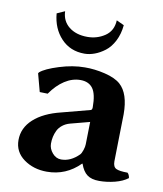

<svg xmlns="http://www.w3.org/2000/svg" viewBox="-77 -715 669 788"><g transform="rotate(10 258.0 -321.0)"><path d="M130.9 -651.9 98.1 -637.2C101.7 -595.5 116.1 -561.3 141.4 -534.4C166.6 -507.6 199.1 -494.1 238.8 -494.1C252.4 -494.1 266.4 -496.7 280.8 -502C295.1 -507.2 309.3 -515.1 323.5 -525.9C337.6 -536.6 349.7 -551.7 359.6 -571C369.5 -590.4 375.7 -612.5 377.9 -637.2L346.2 -651.9C344.9 -622.6 333.4 -600.6 311.8 -585.9C290.1 -571.3 265.8 -564 238.8 -564C207.2 -564 181.6 -571.9 161.9 -587.6C142.2 -603.4 131.8 -624.8 130.9 -651.9ZM311 -222.2 309.1 -128.9C309.1 -122.1 307.5 -113.8 304.2 -104C300.9 -94.2 297.5 -87.6 293.9 -84C271.2 -61.2 246.6 -49.8 220.2 -49.8C205.9 -49.8 193.6 -55.8 183.3 -67.9C173.1 -79.9 168 -92.9 168 -106.9C168 -116.7 168.9 -126.1 170.9 -135.3C172.9 -144.4 176 -153.4 180.4 -162.4C184.8 -171.3 191.3 -179.2 200 -186C208.6 -192.9 218.9 -197.9 231 -201.2ZM437 -80.1C437 -91.1 437.7 -126.1 439 -185.1C440.3 -244 440.9 -274.6 440.9 -276.9C440.9 -334.5 427.6 -375.2 400.9 -398.9C386.2 -411.9 364.3 -422 335.2 -429C306.1 -436 278 -439.3 251 -439C217.4 -439 182 -433.1 144.8 -421.4C107.5 -409.7 82.2 -397.9 68.8 -386.2L65.9 -381.8L85.9 -307.1L119.1 -306.2C136.4 -331.2 155.6 -350.6 176.8 -364.3C197.9 -377.9 219.7 -384.8 242.2 -384.8C265.3 -384.8 282.6 -377.1 293.9 -361.8C305.3 -346.5 311 -320.3 311 -283.2C311 -276.4 309.1 -272.3 305.2 -271L188 -240.2C139.5 -228.5 101.7 -210.4 74.7 -185.8C47.7 -161.2 34.2 -132 34.2 -98.1C34.2 -65.3 47.7 -39.1 74.7 -19.5C101.7 0 133.8 9.8 170.9 9.8C224 9.8 269.7 -9.4 308.1 -47.9H310.1C317.2 -27.3 326.8 -12.6 338.9 -3.7C350.9 5.3 367.7 9.8 389.2 9.8C410.6 9.8 432.3 7 454.1 1.5C475.9 -4.1 493.8 -12.2 507.8 -22.9C506.2 -33 502.9 -40 498 -43.9C475.6 -43.9 459.8 -46.1 450.7 -50.5C441.6 -54.9 437 -64.8 437 -80.1Z"/></g></svg>

Font: Linux Biolinum G
Style: Bold
Weight: 700
Designer: Philipp H. Poll
Foundry: Philipp H. Poll
Version: Version 1.1.0